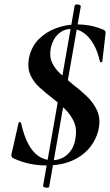

<svg xmlns="http://www.w3.org/2000/svg" viewBox="-20 -748 506 882"><path d="M206 109Q205 116 191 114Q177 112 178 105L323 -722Q324 -727 331.5 -727.5Q339 -728 345.5 -725.5Q352 -723 351 -718ZM192 12Q155 12 117.5 4.5Q80 -3 39 -22Q35 -25 33 -29.5Q31 -34 33 -41L65 -182Q65 -187 70.5 -187Q76 -187 77 -182Q90 -124 110 -86.5Q130 -49 157.5 -30.5Q185 -12 219 -12Q248 -12 270.5 -24.5Q293 -37 308 -60Q323 -83 327 -115Q334 -157 319.5 -189Q305 -221 278.5 -247Q252 -273 222 -296Q191 -320 162.5 -345.5Q134 -371 119.5 -404Q105 -437 113 -481Q124 -534 158 -568Q192 -602 239 -619Q286 -636 336 -636Q363 -636 393 -630.5Q423 -625 454 -612Q468 -605 465 -595L450 -465Q449 -462 444.5 -462Q440 -462 439 -465Q429 -512 409.5 -545.5Q390 -579 364.5 -597Q339 -615 309 -615Q279 -615 259 -601Q239 -587 228 -566.5Q217 -546 213 -526Q206 -487 220 -458.5Q234 -430 260 -407Q286 -384 315 -360Q348 -335 378 -306.5Q408 -278 425 -242.5Q442 -207 434 -160Q425 -112 394.5 -73Q364 -34 313.5 -11Q263 12 192 12Z"/></svg>

Font: Cormorant Infant Light
Style: Bold Italic
Weight: 700
Italic angle: -10°
Version: Version 4.001